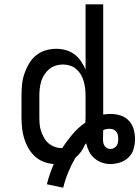

<svg xmlns="http://www.w3.org/2000/svg" viewBox="-20 -755 648 893"><path d="M274 118 198 102Q204 78 212 54.5Q220 31 230 8Q205 6 182 -3Q159 -12 141 -29Q123 -46 111 -67.5Q99 -89 92 -112.5Q85 -136 82.5 -160.5Q80 -185 80 -210V-310Q80 -336 82.5 -361.5Q85 -387 93 -411Q101 -435 114 -457.5Q127 -480 146.5 -496.5Q166 -513 191 -520.5Q216 -528 242 -528Q264 -528 286 -522Q308 -516 326 -502.5Q344 -489 356.5 -470.5Q369 -452 378 -432V-735H460V-222Q469 -224 477.5 -224.5Q486 -225 495 -225Q518 -225 540.5 -218Q563 -211 579 -194Q595 -177 601.5 -154.5Q608 -132 608 -109Q608 -85 601.5 -62.5Q595 -40 578.5 -23.5Q562 -7 539 0.5Q516 8 493 8Q473 8 453.5 1Q434 -6 418.5 -19.5Q403 -33 394 -51Q385 -69 381 -89Q380 -88 378.5 -86Q377 -84 375 -82Q368 -65 357 -49.5Q346 -34 331 -22Q312 11 297.5 46Q283 81 274 118ZM269 -66Q291 -100 317.5 -131Q344 -162 377 -185Q377 -192 377.5 -198Q378 -204 378 -210V-310Q378 -327 376 -343.5Q374 -360 369.5 -376.5Q365 -393 356.5 -407.5Q348 -422 335.5 -433Q323 -444 306.5 -449.5Q290 -455 273 -455Q256 -455 239.5 -450Q223 -445 209.5 -434Q196 -423 186.5 -408.5Q177 -394 172 -377.5Q167 -361 165 -344Q163 -327 163 -310V-210Q163 -193 164.5 -176.5Q166 -160 171.5 -144Q177 -128 185.5 -113Q194 -98 207 -87.5Q220 -77 236 -71.5Q252 -66 269 -66ZM493 -62Q502 -62 509.5 -66Q517 -70 522 -76.5Q527 -83 528.5 -91.5Q530 -100 530 -109Q530 -118 528 -127Q526 -136 520.5 -143Q515 -150 506.5 -153Q498 -156 489 -156Q482 -156 474.5 -154.5Q467 -153 460 -150V-148Q460 -138 459.5 -127.5Q459 -117 459 -107Q459 -99 460.5 -91Q462 -83 466.5 -76.5Q471 -70 478 -66Q485 -62 493 -62Z"/></svg>

Font: Nova Nerd Font
Style: Regular
Weight: 400
Designer: Belleve Invis
Foundry: Belleve Invis
Version: Version 24.1.4; ttfautohint (v1.8.4);Nerd Fonts 3.1.1